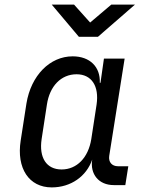

<svg xmlns="http://www.w3.org/2000/svg" viewBox="-20 -805 640 835"><path d="M323 -645H406L567 -785H464L372 -707L302 -785H205ZM205 10C288 10 356 -38 381 -111C371 -48 409 0 475 0H525L538 -82H493C467 -82 451 -100 455 -127L522 -550H432L417 -445H414C417 -514 371 -560 296 -560C197 -560 115 -477 95 -355L70 -194C51 -73 106 10 205 10ZM248 -68C182 -68 149 -119 161 -200L184 -350C196 -431 246 -482 313 -482C378 -482 412 -431 400 -350L377 -200C364 -119 314 -68 248 -68Z"/></svg>

Font: JetBrains Mono
Style: Italic
Weight: 400
Italic angle: -9°
Monospace: yes
Designer: Philipp Nurullin, Konstantin Bulenkov
Foundry: JetBrains
Version: Version 2.305